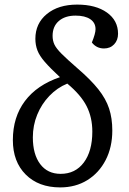

<svg xmlns="http://www.w3.org/2000/svg" viewBox="-20 -802 563 836"><path d="M242 14Q148 14 92 -42Q36 -98 36 -192Q36 -292 88.5 -362Q141 -432 241 -466Q199 -505 175.5 -532Q152 -559 143 -582.5Q134 -606 134 -633Q134 -700 184 -741Q234 -782 316 -782Q397 -782 445.5 -747.5Q494 -713 494 -655Q494 -627 477 -609Q460 -591 433 -591Q400 -591 380 -617Q396 -656 396 -675Q396 -703 373 -718.5Q350 -734 309 -734Q263 -734 236 -710.5Q209 -687 209 -646Q209 -625 217 -608Q225 -591 248.5 -567.5Q272 -544 318 -504Q375 -455 408 -413.5Q441 -372 455 -329.5Q469 -287 469 -234Q469 -161 440 -105Q411 -49 360 -17.5Q309 14 242 14ZM244 -45Q308 -45 345 -94.5Q382 -144 382 -229Q382 -291 357 -340Q332 -389 273 -438Q229 -420 195 -384.5Q161 -349 142 -302.5Q123 -256 123 -204Q123 -130 155 -87.5Q187 -45 244 -45Z"/></svg>

Font: Literata 12pt
Style: Italic
Weight: 400
Italic angle: -2°
Designer: Latin by Veronika Burian and Jose Scaglione. Greek by Irene Vlachou. Cyrillic by Vera Evstafieva
Foundry: TypeTogether
Version: Version 3.002